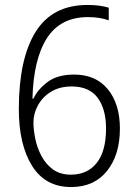

<svg xmlns="http://www.w3.org/2000/svg" viewBox="-20 -744 553 775"><path d="M56 -304Q56 -506 123.5 -615Q191 -724 333 -724Q383 -724 419 -713V-662Q382 -675 335 -675Q224 -675 169.5 -590Q115 -505 111 -346H115Q132 -383 172 -413Q212 -443 279 -443Q367 -443 415.5 -383.5Q464 -324 464 -225Q464 -119 412 -54Q360 11 267 11Q163 11 109.5 -74.5Q56 -160 56 -304ZM266 -39Q333 -39 370.5 -86.5Q408 -134 408 -225Q408 -304 374 -349.5Q340 -395 269 -395Q221 -395 186.5 -374Q152 -353 133.5 -319.5Q115 -286 115 -250Q115 -220 122.5 -183.5Q130 -147 147.5 -114Q165 -81 194 -60Q223 -39 266 -39Z"/></svg>

Font: Noto Sans Myanmar SemiCondensed Light
Style: Regular
Weight: 300
Width: 4
Designer: Monotype Design Team
Foundry: Monotype Imaging Inc.
Version: Version 2.107; ttfautohint (v1.8.4.7-5d5b)